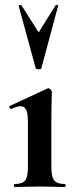

<svg xmlns="http://www.w3.org/2000/svg" viewBox="-20 -750 303 770"><path d="M39 0Q36 0 36 -6Q36 -12 39 -12Q70 -12 81 -26.5Q92 -41 92 -81V-260Q92 -293 85.5 -308.5Q79 -324 62 -324Q55 -324 45.5 -321Q36 -318 25 -313Q21 -312 18.5 -318Q16 -324 19 -325L170 -395Q172 -396 173 -396Q178 -396 183 -391Q188 -386 188 -382Q188 -370 187 -342Q186 -314 186 -262V-81Q186 -41 197.5 -26.5Q209 -12 240 -12Q243 -12 243 -6Q243 0 240 0Q220 0 194 -1Q168 -2 139 -2Q111 -2 85 -1Q59 0 39 0ZM55 -726Q54 -729 59.5 -730Q65 -731 66 -729L135 -620L203 -729Q205 -731 210 -730Q215 -729 213 -726L146 -477Q145 -472 135 -472Q125 -472 123 -477Z"/></svg>

Font: Cormorant Light
Style: Regular
Weight: 300
Designer: Christian Thalmann (Catharsis Fonts)
Foundry: Catharsis Fonts
Version: Version 4.000